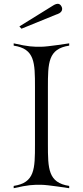

<svg xmlns="http://www.w3.org/2000/svg" viewBox="-20 -993 436 1010"><path d="M93 -842 277 -917C277 -917 307 -924 307 -946C307 -950 306 -954 304 -958C299 -969 291 -973 284 -973C272 -973 260 -964 261 -965L82 -854ZM52 -3C131 -21 153 -21 195 -21C232 -21 341 -3 344 -3V-15C233 -32 232 -105 232 -236V-532C232 -663 233 -736 344 -753V-765C341 -765 232 -747 195 -747C153 -747 131 -747 52 -765V-753C163 -736 164 -665 164 -534V-234C164 -103 163 -32 52 -15Z"/></svg>

Font: Cantique Normal
Style: Regular
Weight: 400
Designer: Sébastien Hayez
Foundry: Sébastien Hayez & Ariel Martín Pérez
Version: Version 1.000;hotconv 1.0.109;makeotfexe 2.5.65596